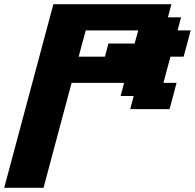

<svg xmlns="http://www.w3.org/2000/svg" viewBox="-20 -895 929 915"><path d="M0 0H187.5Q209.5 -83 254.2 -250Q298.8 -417 321.3 -500H571.3L554.7 -437.5H617.2L600.6 -375H788.1Q793.9 -395.5 804.9 -437.3Q815.9 -479 821.3 -500H758.8Q764.2 -520.5 775.4 -562.3Q786.6 -604 792.5 -625H855Q860.8 -645.5 872.1 -687.3Q883.3 -729 888.7 -750H826.2L842.8 -812.5H780.3L796.9 -875H234.4Q195.3 -729 117.2 -437.5Q39.1 -146 0 0ZM480 -625H355Q360.4 -646 371.6 -687.7Q382.8 -729.5 388.7 -750H638.7L621.6 -687.5H496.6Z"/></svg>

Font: Faithful 32x
Style: SemiboldOblique
Weight: 400
Foundry: Faithful Resource Pack
Version: Version 1.0; January 27, 2023